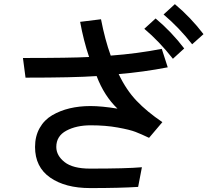

<svg xmlns="http://www.w3.org/2000/svg" viewBox="-20 -872 1040 944"><path d="M92.8 -586.9Q328.1 -586.9 418 -591.8Q390.6 -672.9 374 -764.6L476.6 -777.3Q496.1 -676.8 524.4 -598.6Q655.3 -608.4 775.4 -631.8L804.7 -541Q683.6 -517.6 563.5 -507.8Q600.6 -429.7 651.4 -376.5Q702.1 -323.2 778.3 -271.5L712.9 -194.3Q673.8 -212.9 646 -223.6Q618.2 -234.4 558.6 -245.1Q499 -255.9 425.8 -255.9Q355.5 -255.9 306.2 -229.5Q256.8 -203.1 256.8 -149.4Q256.8 -107.4 297.4 -75.2Q337.9 -43 422.9 -43Q602.5 -43 677.7 -49.8L659.2 46.9Q571.3 52.7 422.9 52.7Q300.8 52.7 226.6 1Q152.3 -50.8 152.3 -149.4Q152.3 -202.1 174.8 -242.2Q197.3 -282.2 236.3 -305.2Q275.4 -328.1 322.8 -339.4Q370.1 -350.6 424.8 -350.6Q479.5 -350.6 557.6 -337.9Q492.2 -400.4 455.1 -498Q342.8 -490.2 105.5 -490.2ZM784.2 -800.8 839.8 -851.6Q918 -786.1 980.5 -704.1L924.8 -654.3Q860.4 -736.3 784.2 -800.8ZM689.5 -730.5 745.1 -781.2Q823.2 -715.8 885.7 -633.8L830.1 -583Q763.7 -668 689.5 -730.5Z"/></svg>

Font: Gothic A1 SemiBold
Style: Regular
Weight: 600
Version: Version 2.50